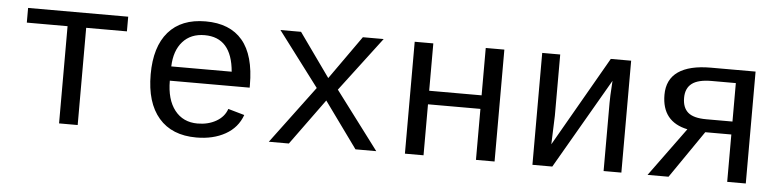

<svg xmlns="http://www.w3.org/2000/svg" viewBox="-39 -716 3678 903"><g transform="rotate(5 1800.5 -264.0)"><path d="M63.5 -528.3H536.1V-459H343.8V0H255.9V-459H63.5Z M757.3 -245.6Q757.3 -156.7 796.6 -106.4Q835.9 -56.2 904.3 -56.2Q954.6 -56.2 992.4 -77.9Q1030.3 -99.6 1043 -137.2L1120.1 -115.2Q1098.6 -54.7 1041.3 -22.5Q983.9 9.8 904.3 9.8Q789.1 9.8 727.1 -62Q665 -133.8 665 -267.6Q665 -397.9 725.8 -468Q786.6 -538.1 901.4 -538.1Q1016.1 -538.1 1075.2 -468.3Q1134.3 -398.4 1134.3 -257.3V-245.6ZM902.3 -473.1Q836.9 -473.1 798.8 -430.4Q760.7 -387.7 758.3 -313H1043.5Q1029.8 -473.1 902.3 -473.1Z M1655.3 0 1498.5 -216.8 1340.8 0H1246.1L1448.7 -271.5L1254.9 -528.3H1352.1L1498.5 -322.8L1644 -528.3H1742.2L1548.3 -272.5L1753.4 0Z M1976.6 -528.3V-304.7H2224.1V-528.3H2312V0H2224.1V-240.7H1976.6V0H1888.7V-528.3Z M2575.7 -528.3V-239.3L2570.8 -104L2814.5 -528.3H2910.6V0H2826.7V-322.3Q2826.7 -354 2830.1 -402.8L2831.5 -426.3L2584.5 0H2490.7V-528.3Z M3287.1 -223.6 3133.3 0H3034.2L3202.1 -230Q3080.6 -255.4 3080.6 -382.3Q3080.6 -455.1 3133.3 -491.7Q3186 -528.3 3287.1 -528.3H3498V0H3410.2V-223.6ZM3410.2 -466.3H3295.9Q3232.4 -466.3 3203.1 -443.8Q3173.8 -421.4 3173.8 -376Q3173.8 -330.1 3200 -307.4Q3226.1 -284.7 3286.6 -284.7H3410.2Z"/></g></svg>

Font: Courier New
Style: Regular
Weight: 400
Designer: Steve Matteson
Foundry: Ascender Corporation
Version: Version 2.00.3